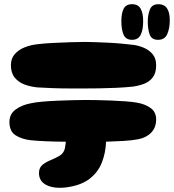

<svg xmlns="http://www.w3.org/2000/svg" viewBox="-20 -896 830 916"><path d="M385 -474Q355 -474 313.5 -474Q272 -474 231 -475.5Q190 -477 159 -479Q127 -482 98 -492.5Q69 -503 50.5 -525.5Q32 -548 32 -585Q32 -617 50.5 -638Q69 -659 98.5 -670.5Q128 -682 159 -685Q190 -689 231 -691Q272 -693 313.5 -694.5Q355 -696 385 -696Q402 -696 430.5 -695Q459 -694 492.5 -692.5Q526 -691 558.5 -688Q591 -685 615 -682Q641 -679 666.5 -668Q692 -657 708.5 -637Q725 -617 725 -585Q725 -548 709 -527Q693 -506 668 -496.5Q643 -487 615 -483Q579 -479 535 -477Q491 -475 451 -474.5Q411 -474 385 -474ZM296 -2Q238 5 202 -13Q166 -31 166 -70Q166 -96 182.5 -109.5Q199 -123 221.5 -132Q244 -141 263.5 -152.5Q283 -164 289 -186Q291 -195 292 -203Q293 -211 294 -220Q247 -220 200.5 -222Q154 -224 126 -227Q84 -232 54.5 -250.5Q25 -269 25 -314Q25 -352 54.5 -373.5Q84 -395 126 -403Q148 -408 181.5 -411Q215 -414 252.5 -415.5Q290 -417 325 -418Q360 -419 385 -419Q405 -419 438 -418.5Q471 -418 508.5 -416.5Q546 -415 580 -412.5Q614 -410 635 -406Q674 -399 699.5 -380Q725 -361 725 -326Q725 -289 702.5 -264.5Q680 -240 641 -232Q610 -226 568 -223.5Q526 -221 486 -220Q484 -166 465.5 -119.5Q447 -73 406 -42Q365 -11 296 -2ZM734 -706Q704 -706 694.5 -730.5Q685 -755 685 -793Q685 -825 695 -850.5Q705 -876 736 -876Q790 -876 790 -799Q790 -761 778 -733.5Q766 -706 734 -706ZM610 -706Q581 -706 570 -729.5Q559 -753 559 -796Q559 -833 570 -854.5Q581 -876 610 -876Q639 -876 651 -854.5Q663 -833 663 -795Q663 -753 651 -729.5Q639 -706 610 -706Z"/></svg>

Font: Cherry Bomb One
Style: Regular
Weight: 400
Designer: satsuyako
Foundry: satsuyako
Version: Version 4.100; ttfautohint (v1.8.3)